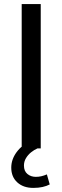

<svg xmlns="http://www.w3.org/2000/svg" viewBox="-20 -725 304 938"><path d="M86 0V-705H179V0ZM143 193Q94 193 64.5 166Q35 139 35 94Q35 54 61 18.5Q87 -17 132 -37L163 0Q147 7 132 19Q117 31 107 47.5Q97 64 97 84Q97 111 114 125Q131 139 155 139Q169 139 182 136Q195 133 209 127L223 176Q208 184 188 188.5Q168 193 143 193Z"/></svg>

Font: Mulish ExtraLight Medium
Style: Regular
Weight: 500
Version: Version 3.603